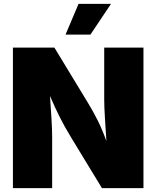

<svg xmlns="http://www.w3.org/2000/svg" viewBox="-20 -974 810 994"><path d="M46.9 0V-727.5H261.7L435.1 -441.9Q462.4 -397 485.4 -351.3Q508.3 -305.7 530.8 -244.1Q527.3 -299.8 523.4 -360.4Q519.5 -420.9 519.5 -460.9V-727.5H722.7V0H507.8L346.2 -265.6Q312.5 -321.3 288.8 -368.7Q265.1 -416 238.8 -477.1Q243.2 -414.6 246.6 -358.2Q250 -301.8 250 -265.6V0ZM319.3 -794.9 386.7 -954.1H554.7L448.2 -794.9Z"/></svg>

Font: Inter Black
Style: Regular
Weight: 900
Designer: Rasmus Andersson
Foundry: rsms
Version: Version 4.000;git-a52131595